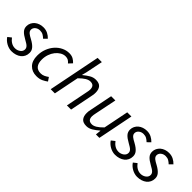

<svg xmlns="http://www.w3.org/2000/svg" viewBox="107 -1586 2471 2471"><g transform="rotate(45 1342.5 -350.0)"><path d="M164 12Q140 12 115.5 5Q91 -2 68.5 -14.5Q46 -27 27.5 -44Q9 -61 -3 -80L45 -118Q68 -86 100 -66.5Q132 -47 170 -47Q191 -47 209.5 -53.5Q228 -60 242.5 -71Q257 -82 265 -96.5Q273 -111 273 -128Q273 -141 268.5 -152Q264 -163 254 -173.5Q244 -184 226.5 -195Q209 -206 184 -220Q127 -251 100 -281Q73 -311 73 -353Q73 -385 86.5 -412Q100 -439 122.5 -458Q145 -477 175.5 -487.5Q206 -498 240 -498Q285 -498 320.5 -480Q356 -462 383 -433L339 -390Q319 -410 295 -424Q271 -438 238 -438Q199 -438 172.5 -415.5Q146 -393 146 -362Q146 -347 153 -335Q160 -323 172 -313Q184 -303 199.5 -294Q215 -285 232 -276Q265 -258 286.5 -241.5Q308 -225 321.5 -208.5Q335 -192 340.5 -175Q346 -158 346 -138Q346 -104 332.5 -76Q319 -48 294.5 -28.5Q270 -9 236.5 1.5Q203 12 164 12Z M618 12Q538 12 488.5 -38.5Q439 -89 439 -183Q439 -251 461.5 -308.5Q484 -366 521.5 -408Q559 -450 608 -474Q657 -498 710 -498Q754 -498 784 -481Q814 -464 836 -439L791 -391Q772 -414 753 -424.5Q734 -435 705 -435Q669 -435 635 -415Q601 -395 574.5 -361.5Q548 -328 532.5 -283Q517 -238 517 -188Q517 -122 545.5 -87Q574 -52 632 -52Q664 -52 690.5 -65Q717 -78 740 -95L774 -45Q748 -25 710 -6.5Q672 12 618 12Z M868 0 1010 -712H1087L1039 -477L1023 -416H1027Q1069 -451 1109 -474.5Q1149 -498 1194 -498Q1256 -498 1282.5 -466Q1309 -434 1309 -377Q1309 -360 1307.5 -345Q1306 -330 1301 -310L1239 0H1163L1223 -300Q1227 -320 1229 -332Q1231 -344 1231 -357Q1231 -394 1214 -413Q1197 -432 1159 -432Q1130 -432 1094.5 -411Q1059 -390 1013 -344L944 0Z M1851 -486 1754 0H1691L1699 -74H1695Q1655 -39 1613.5 -13.5Q1572 12 1527 12Q1465 12 1438.5 -20.5Q1412 -53 1412 -109Q1412 -126 1413.5 -141Q1415 -156 1420 -176L1482 -486H1559L1498 -186Q1494 -166 1492 -154Q1490 -142 1490 -129Q1490 -92 1507 -73Q1524 -54 1562 -54Q1591 -54 1626 -75Q1661 -96 1706 -142L1775 -486Z M2048 12Q2024 12 1999.5 5Q1975 -2 1952.5 -14.5Q1930 -27 1911.5 -44Q1893 -61 1881 -80L1929 -118Q1952 -86 1984 -66.5Q2016 -47 2054 -47Q2075 -47 2093.5 -53.5Q2112 -60 2126.5 -71Q2141 -82 2149 -96.5Q2157 -111 2157 -128Q2157 -141 2152.5 -152Q2148 -163 2138 -173.5Q2128 -184 2110.5 -195Q2093 -206 2068 -220Q2011 -251 1984 -281Q1957 -311 1957 -353Q1957 -385 1970.5 -412Q1984 -439 2006.5 -458Q2029 -477 2059.5 -487.5Q2090 -498 2124 -498Q2169 -498 2204.5 -480Q2240 -462 2267 -433L2223 -390Q2203 -410 2179 -424Q2155 -438 2122 -438Q2083 -438 2056.5 -415.5Q2030 -393 2030 -362Q2030 -347 2037 -335Q2044 -323 2056 -313Q2068 -303 2083.5 -294Q2099 -285 2116 -276Q2149 -258 2170.5 -241.5Q2192 -225 2205.5 -208.5Q2219 -192 2224.5 -175Q2230 -158 2230 -138Q2230 -104 2216.5 -76Q2203 -48 2178.5 -28.5Q2154 -9 2120.5 1.5Q2087 12 2048 12Z M2450 12Q2426 12 2401.5 5Q2377 -2 2354.5 -14.5Q2332 -27 2313.5 -44Q2295 -61 2283 -80L2331 -118Q2354 -86 2386 -66.5Q2418 -47 2456 -47Q2477 -47 2495.5 -53.5Q2514 -60 2528.5 -71Q2543 -82 2551 -96.5Q2559 -111 2559 -128Q2559 -141 2554.5 -152Q2550 -163 2540 -173.5Q2530 -184 2512.5 -195Q2495 -206 2470 -220Q2413 -251 2386 -281Q2359 -311 2359 -353Q2359 -385 2372.5 -412Q2386 -439 2408.5 -458Q2431 -477 2461.5 -487.5Q2492 -498 2526 -498Q2571 -498 2606.5 -480Q2642 -462 2669 -433L2625 -390Q2605 -410 2581 -424Q2557 -438 2524 -438Q2485 -438 2458.5 -415.5Q2432 -393 2432 -362Q2432 -347 2439 -335Q2446 -323 2458 -313Q2470 -303 2485.5 -294Q2501 -285 2518 -276Q2551 -258 2572.5 -241.5Q2594 -225 2607.5 -208.5Q2621 -192 2626.5 -175Q2632 -158 2632 -138Q2632 -104 2618.5 -76Q2605 -48 2580.5 -28.5Q2556 -9 2522.5 1.5Q2489 12 2450 12Z"/></g></svg>

Font: Matigon Symbol
Style: Regular
Weight: 400
Designer: Paul D. Hunt
Foundry: Adobe Systems Incorporated
Version: Version 2.021;PS 2.000;hotconv 1.0.86;makeotf.lib2.5.63406